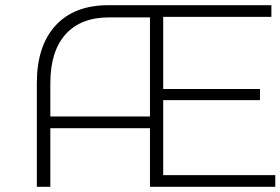

<svg xmlns="http://www.w3.org/2000/svg" viewBox="-20 -720 1081 740"><path d="M609 -45H1041V0H558V-226H174V0H122V-400Q122 -543 194 -621.5Q266 -700 398 -700H1026V-655H609V-377H982V-334H609ZM174 -271H558V-653H401Q291 -653 232.5 -587.5Q174 -522 174 -399Z"/></svg>

Font: mBank Light
Style: Regular
Weight: 300
Designer: Julieta Ulanovsky
Foundry: Julieta Ulanovsky
Version: Version 7.200;PS 007.200;hotconv 1.0.88;makeotf.lib2.5.64775